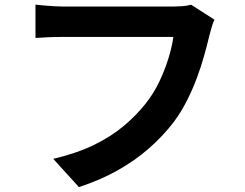

<svg xmlns="http://www.w3.org/2000/svg" viewBox="-20 -749 1040 814"><path d="M889.2 -665.6Q882.3 -651.5 876.9 -632.1Q871.5 -612.7 867.1 -596.3Q858.6 -559.8 845.8 -514.1Q833.1 -468.4 814.9 -419.2Q796.7 -370.1 772.3 -322Q747.9 -273.9 716.8 -231.9Q671.6 -172.6 611.9 -120.3Q552.3 -68 478.1 -26.4Q403.9 15.2 314.6 44.2L205.7 -75.5Q305.4 -99.1 377.8 -134.3Q450.3 -169.6 504 -214.5Q557.7 -259.4 597.6 -310Q630.9 -352 654.6 -401.2Q678.2 -450.4 693.6 -500Q708.9 -549.5 715.1 -592.4Q700.3 -592.4 665.5 -592.4Q630.7 -592.4 584.5 -592.4Q538.2 -592.4 487.6 -592.4Q437.1 -592.4 389.9 -592.4Q342.7 -592.4 305.3 -592.4Q267.9 -592.4 249.4 -592.4Q215 -592.4 182.6 -591.1Q150.1 -589.8 130.4 -588.1V-729.4Q145.7 -727.6 167.1 -725.7Q188.4 -723.8 211 -722.5Q233.6 -721.2 249.6 -721.2Q265.4 -721.2 295.3 -721.2Q325.3 -721.2 364 -721.2Q402.7 -721.2 445.3 -721.2Q488 -721.2 530.2 -721.2Q572.4 -721.2 609.4 -721.2Q646.5 -721.2 673.6 -721.2Q700.7 -721.2 712.4 -721.2Q727.4 -721.2 749.1 -722.5Q770.8 -723.8 790.5 -728.9Z"/></svg>

Font: Noto Sans HK Thin
Style: Regular
Weight: 100
Designer: Ryoko NISHIZUKA 西塚涼子 (kana, bopomofo & ideographs); Paul D. Hunt (Latin, Greek & Cyrillic); Sandoll Communications 산돌커뮤니
Foundry: Adobe
Version: Version 2.004-H2;hotconv 1.0.118;makeotfexe 2.5.65603